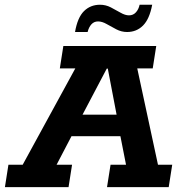

<svg xmlns="http://www.w3.org/2000/svg" viewBox="-51 -773 749 793"><path d="M-30.7 0 -16.2 -92.6H42.7L260 -490.4H196.1L210.6 -583H594.3L579.8 -490.4H515.9L601.5 -92.6H660.3L645.8 0H391L405.6 -92.6H469.5L439.6 -244.5L476.8 -210.6H218.7L263.2 -246.7L182.7 -92.6H246.6L232.1 0ZM271.2 -264 254.9 -299.4H462.2L437.3 -264L394.2 -489.7H390ZM473.8 -640.8Q450.8 -640.8 429.4 -651.9Q408 -663 389.3 -673.8Q370.7 -684.5 353.9 -684.5Q337.4 -684.5 326.5 -672.5Q315.7 -660.5 310.9 -640.8H258.9Q269.2 -700.7 295.9 -727.1Q322.6 -753.4 362 -753.4Q385.7 -753.4 406.6 -742.6Q427.5 -731.8 446.7 -720.7Q465.8 -709.6 481.8 -709.6Q499.1 -709.6 510.3 -722Q521.6 -734.4 525.6 -753.4H577.6Q566.5 -694.4 539.8 -667.6Q513.1 -640.8 473.8 -640.8Z"/></svg>

Font: Rokkitt SemiBold
Style: Italic
Weight: 600
Italic angle: -9°
Designer: Vernon Adams
Foundry: Vernon Adams
Version: Version 3.103